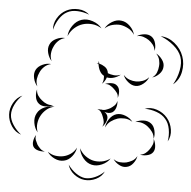

<svg xmlns="http://www.w3.org/2000/svg" viewBox="-143 -845 1021 1024"><g transform="rotate(5 367.0 -333.5)"><path d="M110 -665Q106 -697 124 -727.5Q142 -758 171 -773Q200 -788 235.5 -786Q271 -784 295 -762Q265 -774 232 -775.5Q199 -777 176 -764Q153 -752 135 -724.5Q117 -697 110 -665ZM383 -696Q394 -718 419.5 -733.5Q445 -749 470 -745Q495 -742 516 -721Q537 -700 542 -676Q529 -697 508 -708Q487 -719 467 -722Q447 -724 424 -718.5Q401 -713 383 -696ZM190 -638Q191 -667 210 -694.5Q229 -722 257 -731Q285 -740 317 -729Q349 -718 367 -695Q342 -711 314.5 -713Q287 -715 265 -708Q242 -701 221.5 -683Q201 -665 190 -638ZM558 -670Q574 -681 597 -683.5Q620 -686 636 -675Q652 -664 658 -641Q664 -618 659 -600Q657 -619 646 -633Q635 -647 623 -655Q610 -664 593 -669.5Q576 -675 558 -670ZM685 -681Q726 -680 760.5 -652Q795 -624 809 -584Q823 -545 814.5 -501.5Q806 -458 773 -431Q794 -467 802 -508.5Q810 -550 799 -581Q788 -612 756 -639Q724 -666 685 -681ZM117 -498Q102 -514 95 -539.5Q88 -565 98 -586Q107 -606 131 -617.5Q155 -629 178 -627Q156 -621 141.5 -606.5Q127 -592 120 -575Q112 -559 110 -538.5Q108 -518 117 -498ZM669 -587Q687 -578 701.5 -558.5Q716 -539 714 -519Q713 -498 696 -480.5Q679 -463 659 -458Q676 -470 682.5 -487Q689 -504 690 -520Q692 -537 687.5 -554.5Q683 -572 669 -587ZM357 -508Q362 -508 367 -507Q367 -514 367 -521Q369 -513 372 -506Q387 -503 401 -493.5Q415 -484 419 -470Q421 -466 421 -460Q436 -454 454 -452Q472 -450 491 -458Q477 -446 457 -439.5Q437 -433 418 -437Q411 -415 395 -401Q401 -412 402 -422.5Q403 -433 402 -444Q387 -452 378.5 -468.5Q370 -485 368 -503Q363 -506 357 -508ZM53 -357Q38 -373 32 -398.5Q26 -424 36 -444Q46 -463 70 -474Q94 -485 116 -482Q94 -477 79.5 -463Q65 -449 58 -433Q50 -417 47 -397Q44 -377 53 -357ZM643 -458Q636 -438 616 -421.5Q596 -405 575 -405Q554 -405 534 -421.5Q514 -438 507 -458Q521 -442 539.5 -435.5Q558 -429 575 -429Q592 -429 610.5 -435.5Q629 -442 643 -458ZM411 -401Q425 -408 445 -408.5Q465 -409 476 -398Q488 -388 489.5 -368Q491 -348 485 -333Q486 -349 477.5 -360.5Q469 -372 460 -380Q451 -389 438.5 -396Q426 -403 411 -401ZM145 -265Q129 -255 106 -254.5Q83 -254 69 -266Q54 -278 50.5 -300.5Q47 -323 53 -341Q53 -322 62.5 -308Q72 -294 84 -285Q95 -275 111 -268.5Q127 -262 145 -265ZM382 -265Q391 -265 402 -262Q400 -263 398 -265Q413 -260 426.5 -264.5Q440 -269 451 -275Q462 -282 472 -291.5Q482 -301 485 -317Q488 -301 482.5 -282Q477 -263 463 -254Q454 -249 443 -249Q432 -249 421 -253Q434 -244 438 -233Q443 -219 435.5 -201Q428 -183 416 -173Q424 -186 422 -199.5Q420 -213 415 -225Q411 -237 403.5 -248.5Q396 -260 382 -265ZM-11 -93Q-43 -103 -62.5 -132Q-82 -161 -84 -194Q-86 -226 -69 -257Q-52 -288 -22 -301Q-46 -279 -60.5 -249.5Q-75 -220 -74 -194Q-73 -168 -55 -140.5Q-37 -113 -11 -93ZM634 -288Q665 -300 699 -288.5Q733 -277 755 -251Q777 -225 782.5 -189.5Q788 -154 771 -125Q777 -158 771 -191Q765 -224 747 -244Q730 -265 698.5 -276.5Q667 -288 634 -288ZM76 -113Q59 -132 54 -161.5Q49 -191 62 -214Q74 -237 101.5 -248.5Q129 -260 154 -257Q129 -252 111 -236.5Q93 -221 83 -202Q73 -184 70 -160.5Q67 -137 76 -113ZM432 -170Q433 -193 448.5 -216Q464 -239 487 -246Q509 -252 534.5 -242Q560 -232 574 -213Q554 -226 532.5 -227Q511 -228 494 -223Q476 -217 458.5 -204.5Q441 -192 432 -170ZM590 -213Q608 -224 632.5 -225Q657 -226 674 -213Q690 -201 695.5 -176.5Q701 -152 695 -132Q694 -153 683 -168.5Q672 -184 659 -194Q646 -205 628 -211Q610 -217 590 -213ZM695 -132Q704 -118 706.5 -96.5Q709 -75 699 -61Q689 -47 667.5 -42.5Q646 -38 630 -42Q647 -44 659 -53.5Q671 -63 679 -75Q687 -86 693 -100.5Q699 -115 695 -132ZM123 -15Q108 -12 89 -16.5Q70 -21 61 -34Q53 -47 56.5 -66.5Q60 -86 69 -98Q65 -83 70 -70.5Q75 -58 81 -47Q88 -37 98 -27Q108 -17 123 -15ZM292 -50Q289 -25 271 -2.5Q253 20 229 25Q204 31 178 18.5Q152 6 139 -15Q159 0 181.5 3Q204 6 223 2Q243 -2 262 -15Q281 -28 292 -50ZM476 -8Q461 15 432.5 27.5Q404 40 378 34Q351 28 331.5 3.5Q312 -21 309 -48Q321 -24 341.5 -9Q362 6 383 11Q404 16 429 12Q454 8 476 -8ZM617 -33Q614 -13 599.5 6Q585 25 565 29Q545 34 524 22.5Q503 11 492 -6Q508 6 526 7.5Q544 9 560 6Q576 2 591.5 -6.5Q607 -15 617 -33ZM451 64Q438 92 408 106.5Q378 121 347 118Q317 115 290.5 94.5Q264 74 256 44Q274 70 299 87.5Q324 105 348 108Q373 110 401 98Q429 86 451 64Z"/></g></svg>

Font: Rubik Puddles
Style: Regular
Weight: 400
Designer: Hubert and Fischer, NaN
Foundry: Hubert and Fischer, NaN
Version: Version 2.200